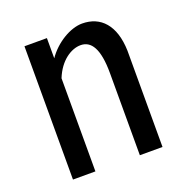

<svg xmlns="http://www.w3.org/2000/svg" viewBox="-112 -703 774 804"><g transform="rotate(-20 275.0 -300.5)"><path d="M377 -366V0H478V-429C475 -544 420 -601 338 -601C285 -601 218 -561 179 -504V-594H79V0H179V-415C207 -485 259 -518 301 -518C348 -518 377 -475 377 -366Z"/></g></svg>

Font: Vanilla Cream DemiBold
Style: Regular
Weight: 600
Designer: Jeremy Tribby, Jinavaṁso
Foundry: Tribby Type
Version: Version 1.422;Glyphs 3.1.2 (3151)